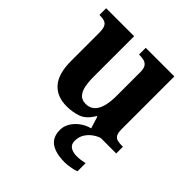

<svg xmlns="http://www.w3.org/2000/svg" viewBox="-205 -686 1077 1077"><g transform="rotate(45 333.5 -148.0)"><path d="M258 10Q180.4 10 138.2 -38.5Q96 -87 96 -188V-412Q96 -441 89 -456.5Q82 -472 67 -477.5Q52 -483 28 -483H26V-536H248V-216Q248 -172.6 254.5 -141.3Q261 -110 277.8 -92.5Q294.6 -75 323.8 -75Q356 -75 376 -93.5Q396 -112 405.5 -146.7Q415 -181.4 415 -227V-419Q415 -447.9 405 -461.5Q395 -475 378.8 -479Q362.7 -483 342.6 -483H340V-536H567V-115.6Q567 -87 575.5 -73.5Q584 -60 599.7 -56.5Q615.4 -53 634 -53H642V0H443L421 -71H416.1Q386 -19 345.5 -4.5Q305 10 258 10ZM474 240Q401 240 363 213.5Q325 187 325 130Q325 99 342 72Q359 45 386 26Q413 7 443 0H520Q499 6 477.5 21.5Q456 37 441.5 60Q427 83 427 115Q427 143 446.5 155.5Q466 168 496 168Q510 168 525.5 166Q541 164 559 160V224Q549 229 533 232.5Q517 236 501 238Q485 240 474 240Z"/></g></svg>

Font: Noto Serif Armenian
Style: Regular
Weight: 400
Designer: Monotype Design Team
Foundry: Monotype Imaging Inc.
Version: Version 2.007